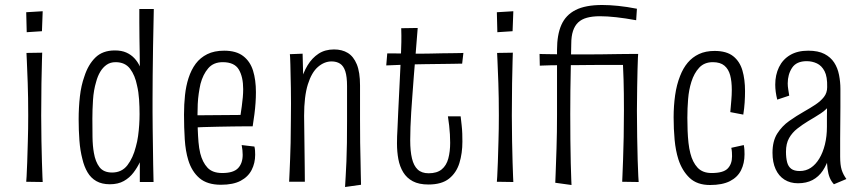

<svg xmlns="http://www.w3.org/2000/svg" viewBox="-20 -729 3448 769"><path d="M151 0 85 -1Q85 -1 86.5 -22Q88 -43 89 -79.5Q90 -116 91.5 -164Q93 -212 93 -267Q93 -340 91 -396.5Q89 -453 87.5 -485Q86 -517 86 -517L149 -518Q149 -518 148 -485Q147 -452 146 -395Q145 -338 145 -266Q145 -212 146 -164Q147 -116 148 -79Q149 -42 150 -21Q151 0 151 0ZM148 -604 87 -600 85 -680 151 -684Z M295 -251Q295 -298 300 -342.5Q305 -387 318 -423Q333 -470 362 -498.5Q391 -527 440 -527Q467 -527 486 -518.5Q505 -510 518.5 -495.5Q532 -481 540 -463Q540 -485 539.5 -515Q539 -545 538.5 -577.5Q538 -610 538 -640Q538 -670 538 -693H596Q594 -607 593 -541.5Q592 -476 591.5 -426Q591 -376 591 -335Q591 -311 591 -280Q591 -249 591.5 -214.5Q592 -180 592.5 -143.5Q593 -107 593.5 -70.5Q594 -34 595 0H540V-79Q530 -58 514.5 -37.5Q499 -17 476 -4Q453 9 420 9Q388 9 366 -3.5Q344 -16 330.5 -39Q317 -62 310 -92Q301 -126 298 -167Q295 -208 295 -251ZM350 -254Q350 -216 350.5 -180.5Q351 -145 356 -117Q362 -81 378.5 -59.5Q395 -38 429 -38Q468 -38 490.5 -67.5Q513 -97 524 -141Q530 -162 533 -184Q536 -206 537.5 -228.5Q539 -251 539 -272Q539 -301 537 -331Q535 -361 529 -386Q521 -427 501 -453.5Q481 -480 443 -480Q422 -480 407 -469.5Q392 -459 381.5 -441.5Q371 -424 365 -401Q355 -368 352.5 -328.5Q350 -289 350 -254Z M865 11Q810 11 779 -15.5Q748 -42 734 -88Q723 -124 720 -171Q717 -218 717 -270Q717 -311 721 -348Q725 -385 735 -416Q746 -450 764 -474Q782 -498 810 -512Q838 -526 878 -526Q926 -526 954 -504.5Q982 -483 993.5 -446Q1005 -409 1005 -360Q1005 -339 1003.5 -317Q1002 -295 999 -271.5Q996 -248 992 -223L943 -266Q946 -286 948.5 -304Q951 -322 952.5 -339.5Q954 -357 954 -372Q954 -421 936.5 -450.5Q919 -480 872 -480Q835 -480 814 -455.5Q793 -431 783 -393Q779 -375 776 -354.5Q773 -334 772 -312.5Q771 -291 771 -269Q771 -240 772 -212Q773 -184 775 -160Q777 -136 782 -115Q791 -79 811 -57.5Q831 -36 870 -36Q915 -36 933.5 -55.5Q952 -75 952 -109Q952 -118 951 -127.5Q950 -137 948 -148L999 -142Q1001 -134 1001.5 -125.5Q1002 -117 1002 -109Q1002 -76 988 -48.5Q974 -21 944 -5Q914 11 865 11ZM740 -217 739 -267 992 -269V-223Q981 -223 960 -223Q939 -223 911.5 -222.5Q884 -222 854 -221.5Q824 -221 794.5 -220Q765 -219 740 -217Z M1426 11 1362 20Q1363 3 1364.5 -23Q1366 -49 1367.5 -82.5Q1369 -116 1369.5 -157Q1370 -198 1370 -246Q1370 -264 1370 -287.5Q1370 -311 1370 -336.5Q1370 -362 1370 -384Q1370 -422 1363 -443.5Q1356 -465 1342 -474Q1328 -483 1308 -483Q1279 -483 1253.5 -461Q1228 -439 1213 -391Q1198 -343 1198 -265L1165 -230Q1165 -274 1169.5 -317Q1174 -360 1184 -399Q1194 -438 1212 -467.5Q1230 -497 1256 -514Q1282 -531 1318 -531Q1350 -531 1373 -517Q1396 -503 1409 -471.5Q1422 -440 1422 -387Q1422 -362 1422 -344Q1422 -326 1422 -312Q1422 -298 1422 -284Q1422 -270 1422 -251Q1422 -198 1422.5 -157.5Q1423 -117 1424 -86Q1425 -55 1425 -31.5Q1425 -8 1426 11ZM1138 -1Q1139 -22 1140 -43.5Q1141 -65 1142 -92.5Q1143 -120 1144 -157Q1145 -194 1145 -247Q1146 -318 1145 -376Q1144 -434 1143 -470.5Q1142 -507 1141 -512L1192 -514Q1192 -499 1193 -474Q1194 -449 1194.5 -417Q1195 -385 1196 -346.5Q1197 -308 1198 -265Q1199 -192 1199.5 -143Q1200 -94 1200.5 -61Q1201 -28 1201 -1Z M1696 10Q1658 10 1633.5 -3Q1609 -16 1595 -39Q1581 -62 1575.5 -91.5Q1570 -121 1570 -155Q1570 -182 1572 -214Q1574 -246 1575 -282Q1578 -342 1580 -384Q1582 -426 1583.5 -456.5Q1585 -487 1586 -511.5Q1587 -536 1587.5 -560.5Q1588 -585 1587 -616L1653 -617Q1649 -566 1645 -517Q1641 -468 1637.5 -424.5Q1634 -381 1631.5 -344Q1629 -307 1627 -280Q1625 -248 1624 -220Q1623 -192 1623 -167Q1623 -124 1630 -94.5Q1637 -65 1653 -50Q1669 -35 1697 -35Q1730 -35 1749 -50.5Q1768 -66 1775.5 -94Q1783 -122 1783 -157Q1783 -174 1782 -191Q1781 -208 1779 -226Q1777 -244 1774 -263H1825Q1827 -245 1829 -227.5Q1831 -210 1831.5 -193.5Q1832 -177 1832 -162Q1832 -115 1820 -76Q1808 -37 1778.5 -13.5Q1749 10 1696 10ZM1527 -467 1531 -515Q1530 -515 1540 -515Q1550 -515 1566.5 -515Q1583 -515 1602 -514.5Q1621 -514 1638 -514Q1655 -514 1665 -514Q1682 -514 1704.5 -514.5Q1727 -515 1750 -515.5Q1773 -516 1792.5 -516Q1812 -516 1824 -516.5Q1836 -517 1836 -517L1831 -474Q1831 -474 1821.5 -474Q1812 -474 1796 -473.5Q1780 -473 1760 -473Q1740 -473 1720 -472.5Q1700 -472 1681 -472Q1656 -472 1628.5 -471Q1601 -470 1578 -469Q1555 -468 1541 -467.5Q1527 -467 1527 -467Z M2036 0 1970 -1Q1970 -1 1971.5 -22Q1973 -43 1974 -79.5Q1975 -116 1976.5 -164Q1978 -212 1978 -267Q1978 -340 1976 -396.5Q1974 -453 1972.5 -485Q1971 -517 1971 -517L2034 -518Q2034 -518 2033 -485Q2032 -452 2031 -395Q2030 -338 2030 -266Q2030 -212 2031 -164Q2032 -116 2033 -79Q2034 -42 2035 -21Q2036 0 2036 0ZM2033 -604 1972 -600 1970 -680 2036 -684Z M2142 -466 2141 -513Q2141 -513 2153.5 -512.5Q2166 -512 2186.5 -512Q2207 -512 2231 -511.5Q2255 -511 2277 -511Q2295 -511 2326.5 -511Q2358 -511 2393.5 -511.5Q2429 -512 2461.5 -512.5Q2494 -513 2515 -513Q2536 -513 2536 -513L2522 -469Q2522 -469 2502.5 -469Q2483 -469 2452.5 -469Q2422 -469 2388 -469Q2354 -469 2324 -468.5Q2294 -468 2275 -468Q2253 -468 2229 -468Q2205 -468 2185.5 -467.5Q2166 -467 2154 -466.5Q2142 -466 2142 -466ZM2528 -648Q2484 -656 2448 -660Q2412 -664 2383 -664Q2353 -664 2331 -658Q2309 -652 2295.5 -639Q2282 -626 2275 -605Q2268 -584 2268 -553Q2267 -497 2266 -452.5Q2265 -408 2264.5 -365.5Q2264 -323 2264 -272Q2264 -218 2264.5 -167Q2265 -116 2266 -75.5Q2267 -35 2268 -11.5Q2269 12 2269 12L2204 3Q2204 3 2205.5 -35Q2207 -73 2209 -135.5Q2211 -198 2211 -270Q2211 -317 2211 -349.5Q2211 -382 2211 -408Q2211 -434 2211 -462Q2211 -490 2211 -529Q2211 -590 2228.5 -629.5Q2246 -669 2285.5 -689Q2325 -709 2392 -709Q2421 -709 2455.5 -705.5Q2490 -702 2531 -694ZM2538 0 2472 -1Q2472 -1 2473 -24.5Q2474 -48 2475.5 -88.5Q2477 -129 2478 -180Q2479 -231 2479 -286Q2479 -359 2477.5 -409.5Q2476 -460 2474.5 -486Q2473 -512 2473 -512L2536 -513Q2536 -513 2535 -497.5Q2534 -482 2533.5 -452.5Q2533 -423 2532 -381Q2531 -339 2531 -285Q2531 -231 2532 -180Q2533 -129 2534 -88.5Q2535 -48 2536.5 -24Q2538 0 2538 0Z M2824 12Q2772 12 2742 -16.5Q2712 -45 2697 -91Q2686 -126 2682 -169Q2678 -212 2678 -259Q2678 -305 2684 -347.5Q2690 -390 2704 -425Q2716 -456 2734.5 -478Q2753 -500 2779.5 -512.5Q2806 -525 2842 -525Q2890 -525 2916.5 -504Q2943 -483 2953.5 -447Q2964 -411 2964 -364Q2964 -342 2962.5 -318.5Q2961 -295 2957 -270L2905 -280Q2907 -303 2909 -326Q2911 -349 2911 -369Q2911 -403 2904.5 -427.5Q2898 -452 2881.5 -466Q2865 -480 2835 -480Q2801 -480 2780.5 -458Q2760 -436 2749 -401Q2739 -369 2736 -332Q2733 -295 2733 -257Q2733 -231 2734 -205.5Q2735 -180 2737.5 -157Q2740 -134 2745 -115Q2754 -79 2774 -57.5Q2794 -36 2830 -36Q2877 -36 2894.5 -54Q2912 -72 2912 -103Q2912 -111 2911.5 -119.5Q2911 -128 2909 -137L2959 -148Q2961 -138 2961.5 -129Q2962 -120 2962 -111Q2962 -75 2948 -47Q2934 -19 2903.5 -3.5Q2873 12 2824 12Z M3320 9Q3309 -3 3303 -18Q3297 -33 3294.5 -53Q3292 -73 3291.5 -97.5Q3291 -122 3291.5 -153Q3292 -184 3292 -221Q3292 -241 3292 -261Q3292 -281 3292.5 -300.5Q3293 -320 3293 -340Q3293 -360 3293 -380Q3294 -422 3282.5 -444Q3271 -466 3252 -475Q3233 -484 3211 -484Q3170 -484 3152.5 -457.5Q3135 -431 3135 -395Q3135 -384 3137 -371.5Q3139 -359 3141 -346L3093 -330Q3089 -346 3087 -361Q3085 -376 3085 -390Q3085 -429 3100 -460Q3115 -491 3144.5 -508.5Q3174 -526 3217 -526Q3257 -526 3282 -513Q3307 -500 3321 -478.5Q3335 -457 3340.5 -429Q3346 -401 3346 -373Q3346 -331 3346 -298.5Q3346 -266 3345.5 -236.5Q3345 -207 3345 -174.5Q3345 -142 3345 -102Q3345 -68 3351 -49Q3357 -30 3370 -12ZM3176 5Q3145 5 3122 -9.5Q3099 -24 3086.5 -51.5Q3074 -79 3074 -117Q3074 -164 3093 -194Q3112 -224 3141 -244.5Q3170 -265 3200 -282Q3225 -296 3246 -310Q3267 -324 3280 -340.5Q3293 -357 3293 -380L3323 -371Q3323 -337 3307.5 -314Q3292 -291 3267.5 -275Q3243 -259 3217 -244Q3194 -230 3173.5 -214Q3153 -198 3140.5 -176Q3128 -154 3128 -121Q3128 -97 3132.5 -79.5Q3137 -62 3149 -53Q3161 -44 3183 -44Q3208 -44 3227.5 -57Q3247 -70 3261.5 -94Q3276 -118 3284 -150.5Q3292 -183 3292 -221L3321 -276Q3321 -225 3316.5 -182Q3312 -139 3302 -104.5Q3292 -70 3275.5 -45.5Q3259 -21 3234.5 -8Q3210 5 3176 5Z"/></svg>

Font: Truculenta Light
Style: Regular
Weight: 300
Version: Version 1.002